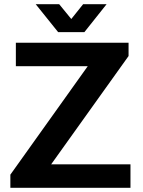

<svg xmlns="http://www.w3.org/2000/svg" viewBox="-20 -888 674 908"><path d="M29 0V-62L395 -575H55V-686H588V-623L222 -111H597V0ZM149 -868H260L345 -764L289 -763L373 -868H484L379 -736H255Z"/></svg>

Font: Archivo SemiBold SemiBold
Style: Regular
Weight: 600
Version: Version 2.001